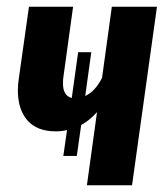

<svg xmlns="http://www.w3.org/2000/svg" viewBox="-20 -550 499 570"><path d="M446 -530 372 0H238L268 -217Q244 -191 221 -179L208 -87H168L179 -164Q164 -160 146 -160Q90 -160 61.5 -192.5Q33 -225 33 -282Q33 -299 36 -318L66 -530H197L168 -320Q167 -314 167 -302Q167 -266 193 -259L212 -395H251L233 -265Q263 -279 283 -319L312 -530Z"/></svg>

Font: Fira Sans Compressed SemiBold
Style: Italic
Weight: 600
Width: 1
Italic angle: -8°
Designer: bBox Type GmbH & Carrois Corporate GbR & Edenspiekermann AG
Foundry: bBox Type GmbH & Carrois Corporate GbR & Edenspiekermann AG
Version: Version 4.301